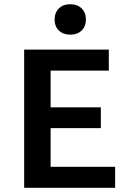

<svg xmlns="http://www.w3.org/2000/svg" viewBox="-20 -894 624 914"><path d="M240 -801Q240 -834 260.5 -854Q281 -874 315 -874Q348 -874 368.5 -854Q389 -834 389 -801Q389 -768 368.5 -748.5Q348 -729 315 -729Q281 -729 260.5 -748.5Q240 -768 240 -801ZM528 -100V0H95V-658H498V-558H221V-383H460V-284H221V-100Z"/></svg>

Font: Ysabeau Infant
Style: Bold
Weight: 700
Designer: Christian Thalmann (Catharsis Fonts)
Version: Version 0.003